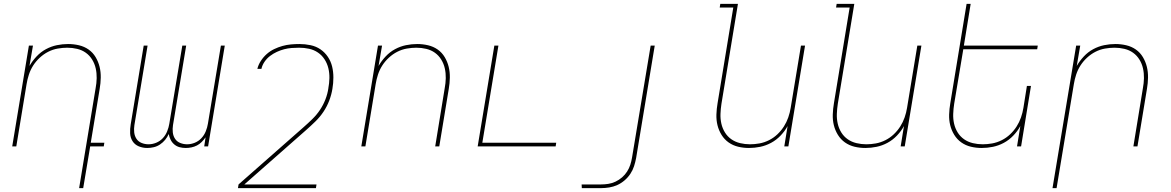

<svg xmlns="http://www.w3.org/2000/svg" viewBox="-20 -755 6040 990"><path d="M388 215 473 -300Q478 -326 478.5 -352Q479 -378 473.5 -402.5Q468 -427 455 -448Q442 -469 422.5 -483Q403 -497 378 -503Q353 -509 327 -509Q303 -509 277.5 -504.5Q252 -500 228.5 -488Q205 -476 185 -457.5Q165 -439 151 -417Q137 -395 129 -370.5Q121 -346 117 -321L64 0H43L129 -520H150L132 -415Q147 -441 168.5 -464Q190 -487 217 -501.5Q244 -516 273 -522Q302 -528 331 -528Q360 -528 387.5 -521.5Q415 -515 437 -499.5Q459 -484 473 -460.5Q487 -437 493.5 -410.5Q500 -384 499.5 -355Q499 -326 494 -297L448 -19H518L515 0H445L409 215Z M739 8Q716 8 695.5 -0.5Q675 -9 663.5 -27Q652 -45 651 -68Q650 -91 654 -114L721 -520H741L673 -110Q670 -91 672 -72.5Q674 -54 683.5 -39.5Q693 -25 710 -18Q727 -11 746 -11Q766 -11 785.5 -19Q805 -27 819.5 -42.5Q834 -58 842 -78Q850 -98 853 -117L920 -520H940L872 -110Q869 -91 871 -72.5Q873 -54 882.5 -39.5Q892 -25 909 -18Q926 -11 945 -11Q965 -11 984.5 -19Q1004 -27 1018.5 -42.5Q1033 -58 1041 -78Q1049 -98 1052 -117L1119 -520H1139L1053 0H1033L1040 -47Q1031 -34 1020 -23Q1009 -12 995.5 -5Q982 2 967 5Q952 8 938 8Q921 8 906 4Q891 0 879 -10Q867 -20 860 -34Q853 -48 850 -64Q843 -48 831.5 -34Q820 -20 805 -10Q790 0 773 4Q756 8 739 8Z M1609 215H1207L1210 196L1544 -98Q1568 -119 1590.5 -141Q1613 -163 1630 -188.5Q1647 -214 1658 -242.5Q1669 -271 1673 -299V-300Q1678 -326 1678.5 -352.5Q1679 -379 1673 -403.5Q1667 -428 1653.5 -449Q1640 -470 1619.5 -484Q1599 -498 1574 -503.5Q1549 -509 1522 -509Q1503 -509 1483.5 -507.5Q1464 -506 1445 -501Q1426 -496 1407.5 -487.5Q1389 -479 1372.5 -466.5Q1356 -454 1344 -436.5Q1332 -419 1328 -400H1307Q1312 -421 1325 -441Q1338 -461 1355.5 -476.5Q1373 -492 1394 -502Q1415 -512 1436.5 -518Q1458 -524 1480 -526Q1502 -528 1524 -528Q1553 -528 1581.5 -522Q1610 -516 1632.5 -500.5Q1655 -485 1670.5 -462Q1686 -439 1692.5 -412Q1699 -385 1699 -355.5Q1699 -326 1694 -297Q1689 -266 1677.5 -236Q1666 -206 1648 -179Q1630 -152 1606.5 -129Q1583 -106 1558 -84L1240 196H1612Z M1843 0 1929 -520H1950L1932 -415Q1947 -441 1968.5 -464Q1990 -487 2017 -501.5Q2044 -516 2073 -522Q2102 -528 2131 -528Q2160 -528 2187.5 -521.5Q2215 -515 2237 -499.5Q2259 -484 2273 -460.5Q2287 -437 2293.5 -410.5Q2300 -384 2299.5 -355Q2299 -326 2294 -297L2245 0H2224L2273 -300Q2278 -326 2278.5 -352Q2279 -378 2273.5 -402.5Q2268 -427 2255 -448Q2242 -469 2222.5 -483Q2203 -497 2178 -503Q2153 -509 2127 -509Q2103 -509 2077.5 -504.5Q2052 -500 2028.5 -488Q2005 -476 1985 -457.5Q1965 -439 1951 -417Q1937 -395 1929 -370.5Q1921 -346 1917 -321L1864 0Z M2443 0 2529 -520H2550L2467 -19H2848L2845 0Z M2980 215 2979 196H3079Q3098 196 3117 193Q3136 190 3154 181.5Q3172 173 3187.5 159.5Q3203 146 3213.5 129.5Q3224 113 3230 94.5Q3236 76 3239 57L3335 -520H3356L3260 60Q3256 81 3249.5 101.5Q3243 122 3230.5 141Q3218 160 3200.5 175Q3183 190 3163 199Q3143 208 3121.5 211.5Q3100 215 3080 215Z M3842 8Q3813 8 3786 1.5Q3759 -5 3737 -20.5Q3715 -36 3700.5 -59.5Q3686 -83 3679.5 -109.5Q3673 -136 3674 -165Q3675 -194 3680 -223L3761 -716H3691L3694 -735H3785L3700 -220Q3696 -194 3695 -168Q3694 -142 3699.5 -117.5Q3705 -93 3718 -72Q3731 -51 3751 -37Q3771 -23 3796 -17Q3821 -11 3847 -11Q3871 -11 3896 -15.5Q3921 -20 3945 -32Q3969 -44 3988.5 -62.5Q4008 -81 4022 -103Q4036 -125 4044.5 -149.5Q4053 -174 4057 -199L4110 -520H4131L4045 0H4024L4041 -105Q4027 -79 4005 -56Q3983 -33 3956 -18.5Q3929 -4 3900 2Q3871 8 3842 8Z M4442 8Q4413 8 4386 1.5Q4359 -5 4337 -20.5Q4315 -36 4300.5 -59.5Q4286 -83 4279.5 -109.5Q4273 -136 4274 -165Q4275 -194 4280 -223L4361 -716H4291L4294 -735H4385L4300 -220Q4296 -194 4295 -168Q4294 -142 4299.5 -117.5Q4305 -93 4318 -72Q4331 -51 4351 -37Q4371 -23 4396 -17Q4421 -11 4447 -11Q4471 -11 4496 -15.5Q4521 -20 4545 -32Q4569 -44 4588.5 -62.5Q4608 -81 4622 -103Q4636 -125 4644.5 -149.5Q4653 -174 4657 -199L4710 -520H4731L4645 0H4624L4641 -105Q4627 -79 4605 -56Q4583 -33 4556 -18.5Q4529 -4 4500 2Q4471 8 4442 8Z M5042 8Q5013 8 4986 1.5Q4959 -5 4937 -20.5Q4915 -36 4900.5 -59.5Q4886 -83 4879.5 -109.5Q4873 -136 4874 -165Q4875 -194 4880 -223L4964 -735H4985L4950 -520H5331L5328 -501H4947L4900 -220Q4896 -194 4895 -168Q4894 -142 4899.5 -117.5Q4905 -93 4918 -72Q4931 -51 4951 -37Q4971 -23 4996 -17Q5021 -11 5047 -11Q5071 -11 5096 -15.5Q5121 -20 5145 -32Q5169 -44 5188.5 -62.5Q5208 -81 5222 -103Q5236 -125 5244.5 -149.5Q5253 -174 5257 -199L5275 -312H5296L5245 0H5224L5241 -105Q5227 -79 5205 -56Q5183 -33 5156 -18.5Q5129 -4 5100 2Q5071 8 5042 8Z M5407 215 5529 -520H5550L5532 -415Q5547 -441 5568.5 -464Q5590 -487 5617 -501.5Q5644 -516 5673 -522Q5702 -528 5731 -528Q5760 -528 5787.5 -521.5Q5815 -515 5837 -499.5Q5859 -484 5873 -460.5Q5887 -437 5893.5 -410.5Q5900 -384 5899.5 -355Q5899 -326 5894 -297L5845 0H5824L5873 -300Q5878 -326 5878.5 -352Q5879 -378 5873.5 -402.5Q5868 -427 5855 -448Q5842 -469 5822.5 -483Q5803 -497 5778 -503Q5753 -509 5727 -509Q5703 -509 5677.5 -504.5Q5652 -500 5628.5 -488Q5605 -476 5585 -457.5Q5565 -439 5551 -417Q5537 -395 5529 -370.5Q5521 -346 5517 -321L5428 215Z"/></svg>

Font: Iosevka Thin Extended Oblique
Style: Regular
Weight: 100
Width: 7
Italic angle: -9°
Monospace: yes
Designer: Belleve Invis
Foundry: Belleve Invis
Version: Version 32.5.0; ttfautohint (v1.8.4)